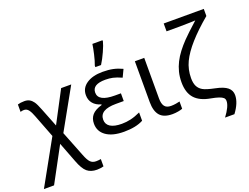

<svg xmlns="http://www.w3.org/2000/svg" viewBox="-159 -1120 2171 1675"><g transform="rotate(-20 926.5 -282.5)"><path d="M89.8 -539.1Q118.2 -539.1 137.7 -528.1Q157.2 -517.1 172.6 -495.4Q188 -473.6 210 -417L277.8 -245.1L431.2 -536.1H524.9L314.9 -160.2L408.2 76.2Q428.2 128.4 448 148.2Q467.8 168 500 168Q521.5 168 544.9 164.1V231.9Q513.2 240.2 482.9 240.2Q426.8 240.2 392.1 211.4Q357.4 182.6 328.1 104L256.8 -82L83 240.2H-11.2L216.8 -169.9L134.8 -382.8Q120.1 -422.9 103.3 -445.3Q86.4 -467.8 61 -467.8Q41.5 -467.8 27.8 -461.9V-530.8Q53.7 -539.1 89.8 -539.1Z M905.8 -314.9V-243.2H833Q681.6 -243.2 681.6 -150.9Q681.6 -107.4 717.8 -84.7Q753.9 -62 823.7 -62Q865.2 -62 907 -71.5Q948.7 -81.1 997.6 -104V-26.9Q929.7 9.8 818.8 9.8Q711.4 9.8 652.6 -32Q593.8 -73.7 593.8 -146Q593.8 -194.3 621.3 -226.3Q648.9 -258.3 712.9 -276.9V-282.2Q664.6 -295.9 638.7 -327.1Q612.8 -358.4 612.8 -403.8Q612.8 -469.7 669.2 -507.8Q725.6 -545.9 818.8 -545.9Q873 -545.9 915.3 -536.9Q957.5 -527.8 1000 -507.8L966.8 -438Q918.5 -459.5 886.2 -466.3Q854 -473.1 817.9 -473.1Q696.8 -473.1 696.8 -397Q696.8 -314.9 849.6 -314.9ZM774.4 -620.1Q788.6 -656.7 801.5 -713.1Q814.5 -769.5 819.3 -805.2H913.1V-793.9Q905.8 -763.2 880.1 -706.1Q854.5 -648.9 827.1 -606H774.4Z M1202.6 -536.1V-158.2Q1202.6 -109.9 1220.7 -85.9Q1238.8 -62 1279.8 -62Q1301.3 -62 1325.2 -65.7Q1349.1 -69.3 1361.8 -73.2V-5.9Q1348.6 0 1321.3 4.9Q1293.9 9.8 1267.6 9.8Q1187.5 9.8 1151.6 -31.7Q1115.7 -73.2 1115.7 -157.2V-536.1Z M1836.9 40Q1836.9 110.8 1773.9 194.8H1687Q1749 112.3 1749 63Q1749 43.5 1737.1 32.5Q1725.1 21.5 1698.2 12.2Q1671.4 2.9 1627.9 -4.9Q1529.3 -22 1482.2 -74.7Q1435.1 -127.4 1435.1 -224.1Q1435.1 -274.4 1446.3 -318.8Q1457.5 -363.3 1478 -403.8Q1498.5 -444.3 1528.1 -483.2Q1557.6 -522 1595.9 -562Q1634.3 -602.1 1732.9 -690.9Q1729.5 -690.4 1715.6 -689.9Q1701.7 -689.5 1681.2 -688.7Q1660.6 -688 1585 -687H1464.8V-759.8H1836.9V-693.8Q1731.9 -606 1661.9 -527.1Q1591.8 -448.2 1558.8 -378.9Q1525.9 -309.6 1525.9 -230Q1525.9 -183.1 1540.3 -154.3Q1554.7 -125.5 1584.7 -108.2Q1614.7 -90.8 1695.8 -74.2Q1770 -59.1 1803.5 -31.5Q1836.9 -3.9 1836.9 40Z"/></g></svg>

Font: NotoPenekeko
Style: Regular
Weight: 400
Designer: Monotype Design team
Foundry: Monotype Imaging Inc.
Version: Version 1.04